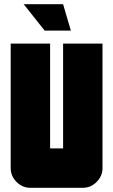

<svg xmlns="http://www.w3.org/2000/svg" viewBox="-20 -896 540 916"><path d="M318 -750H193L93 -876H281ZM469 -94Q469 -56 441 -28Q413 0 375 0H125Q87 0 59 -28Q31 -56 31 -94V-688H219V-188H281V-688H469Z"/></svg>

Font: CostaRica
Style: Normal
Weight: 900
Version: Version 1.3